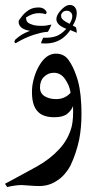

<svg xmlns="http://www.w3.org/2000/svg" viewBox="-40 -519 408 773"><path d="M269 -387 243 -398Q231 -380 212 -365Q182 -344 143 -344Q131 -344 125 -345Q127 -353 134 -367Q167 -366 187.5 -374Q208 -382 227 -403Q187 -418 187 -442Q187 -456 200 -472Q222 -499 241 -499Q254 -499 261.5 -490Q269 -481 269 -466Q269 -442 253 -416L266 -409Q269 -399 269 -387ZM153 -391Q137 -390 123 -386.5Q109 -383 93 -378Q60 -367 23 -345Q21 -345 19.5 -347.5Q18 -350 18 -352Q18 -353 21 -359Q34 -371 47 -379Q60 -387 81 -395Q59 -398 47 -407.5Q35 -417 35 -431Q35 -436 38 -440Q52 -460 64 -470Q86 -489 114 -489Q130 -489 138.5 -482Q147 -475 148 -468L144 -462Q132 -466 117 -466Q103 -466 91.5 -462Q80 -458 65 -449Q65 -435 71.5 -429Q78 -423 95 -418Q108 -415 124 -415Q139 -415 146 -416Q153 -418 167 -420Q160 -402 153 -391ZM251 -454Q251 -463 246 -468Q242 -473 235.5 -475Q229 -477 223 -475Q216 -474 211 -468.5Q206 -463 206 -457V-454Q206 -443 222 -433L240 -423Q251 -440 251 -454ZM287 -99Q288 -87 288 -57Q288 -6 279 42Q267 99 243 149Q234 166 220 182Q206 198 190 208Q158 230 118 230Q101 230 77 228Q55 226 47 226Q24 226 -11 234L-20 221Q-4 213 8 206Q88 163 109 151Q161 122 198.5 81.5Q236 41 249 -11Q256 -42 254 -92Q248 -75 231 -61Q214 -47 179 -47Q133 -47 112 -70Q86 -97 89 -160Q90 -181 97.5 -207Q105 -233 118 -255Q146 -303 185 -303Q218 -303 236 -277.5Q254 -252 265 -220Q284 -172 287 -99ZM177 -226Q154 -226 137.5 -210Q121 -194 121 -167Q121 -143 140 -131.5Q159 -120 186 -120Q203 -120 216 -125.5Q229 -131 235.5 -137Q242 -143 244 -145Q244 -149 240.5 -162.5Q237 -176 229 -189Q210 -226 177 -226Z"/></svg>

Font: Mirza
Style: Regular
Weight: 400
Designer: Arabic design by Kourosh Beigpour, Latin design by Eduardo Tunni, engineering by Lasse Fister
Version: Version 1.000